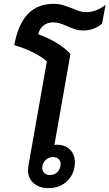

<svg xmlns="http://www.w3.org/2000/svg" viewBox="-20 -966 567 995"><path d="M527 -941 509 -844Q492 -828 466.5 -818Q441 -808 413 -808Q390 -808 372 -813.5Q354 -819 329 -830Q304 -841 288.5 -845.5Q273 -850 254 -850Q225 -850 205 -833.5Q185 -817 178 -789Q292 -746 345 -686L262 -215Q265 -216 273 -216Q317 -216 342.5 -191Q368 -166 368 -126Q368 -67 329.5 -29Q291 9 231 9Q184 9 154.5 -16.5Q125 -42 125 -84Q125 -92 127 -106L223 -648Q197 -671 153 -693.5Q109 -716 54 -732Q73 -838 123 -892Q173 -946 258 -946Q284 -946 304.5 -940Q325 -934 356 -922Q379 -912 394.5 -907.5Q410 -903 427 -903Q453 -903 479 -913Q505 -923 527 -941ZM255 -152Q231 -152 215 -135.5Q199 -119 199 -96Q199 -79 210 -69Q221 -59 239 -59Q262 -59 278 -75Q294 -91 294 -116Q294 -132 283.5 -142Q273 -152 255 -152Z"/></svg>

Font: Bai Jamjuree SemiBold
Style: Italic
Weight: 600
Italic angle: -10°
Version: Version 1.000; ttfautohint (v1.6)